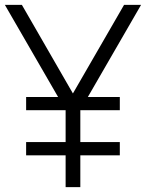

<svg xmlns="http://www.w3.org/2000/svg" viewBox="-20 -770 600 790"><path d="M341.5 -371H473V-316.5H310.5V-185.5H473V-131H310.5V0H250V-131H87.5V-185.5H250V-316.5H87.5V-371H219L0 -750H70L280 -385.5L490.5 -750H560.5Z"/></svg>

Font: Russisch Sans Light
Style: Regular
Weight: 300
Designer: Michael Sharanda (font) & Cristiano Sobral (main changes)
Foundry: Michael Sharanda
Version: Version 2.00;September 8, 2020;FontCreator 13.0.0.2681 64-bi